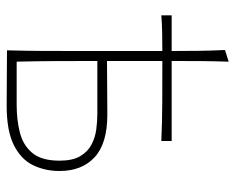

<svg xmlns="http://www.w3.org/2000/svg" viewBox="-85 -620 706 576"><g transform="rotate(90 268.0 -332.0)"><path d="M131 0Q132.5 -56.5 132.8 -108.5Q133 -160.5 133 -221V-466Q106 -466 79.5 -465.5Q53 -465 26 -463V-494H133Q133 -536 132.5 -574.2Q132 -612.5 130 -654L165 -665Q163.5 -615.5 163.2 -578Q163 -540.5 163 -494H403V-463Q345.5 -465.5 286.5 -465.8Q227.5 -466 171.5 -466H163V-300Q196.5 -300 241.5 -300.5Q286.5 -301 324 -301Q410.5 -301 451.8 -262.8Q493 -224.5 493 -157.5Q493 -114 475.5 -78Q458 -42 415.2 -20.5Q372.5 1 297 1Q251 1 205.2 0.5Q159.5 0 131 0ZM165 -29H294.5Q341 -29 379 -39Q417 -49 439.5 -76.8Q462 -104.5 462 -157.5Q462 -196.5 448.8 -219.2Q435.5 -242 414.2 -253.2Q393 -264.5 368.5 -267.8Q344 -271 322 -271H163Q163 -204.5 163.2 -147.5Q163.5 -90.5 165 -29Z"/></g></svg>

Font: Commissioner Flair Thin
Style: Regular
Weight: 100
Designer: Kostas Bartsokas
Foundry: Kostas Bartsokas
Version: Version 1.000; ttfautohint (v1.8.3)